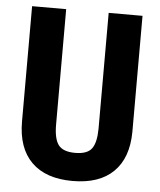

<svg xmlns="http://www.w3.org/2000/svg" viewBox="-52 -756 675 811"><g transform="rotate(5 285.5 -350.5)"><path d="M519.5 -710.9V-218.8Q518.6 -107.9 458.5 -49.1Q398.4 9.8 285.2 9.8Q171.9 9.8 111.6 -49.8Q51.3 -109.4 51.3 -222.2V-710.9H195.8V-221.7Q195.8 -161.1 215.3 -135.3Q234.9 -109.4 286.1 -109.4Q337.4 -109.4 356.4 -135Q375.5 -160.6 376 -219.2V-710.9Z"/></g></svg>

Font: RobotoCondensed-Bold
Style: Bold
Weight: 700
Designer: Google
Version: Version 2.001240; 2014